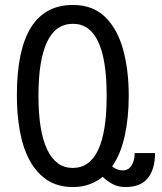

<svg xmlns="http://www.w3.org/2000/svg" viewBox="-20 -744 655 774"><path d="M274 10Q212 10 169 -19Q126 -48 99 -98.5Q72 -149 60 -216Q48 -283 48 -359Q48 -724 274 -724Q355 -724 404.5 -675Q454 -626 476.5 -543.5Q499 -461 499 -358Q499 -271 483 -197Q467 -123 432 -73Q453 -57 474 -57Q498 -57 510.5 -77Q523 -97 523 -127H605Q605 -62 576 -26Q547 10 486 10Q455 10 433 -2.5Q411 -15 394 -31Q370 -12 340.5 -1Q311 10 274 10ZM273 -67Q410 -67 410 -358Q410 -648 274 -648Q204 -648 169.5 -574.5Q135 -501 135 -358Q135 -214 170.5 -140.5Q206 -67 273 -67Z"/></svg>

Font: Noto Sans Georgian ExtraCondensed
Style: Regular
Weight: 400
Width: 2
Designer: Monotype Design Team, Akaki Razmadze
Foundry: Google LLC
Version: Version 2.005; ttfautohint (v1.8.4.7-5d5b)